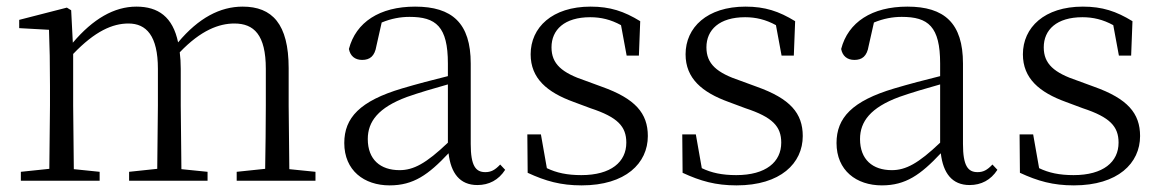

<svg xmlns="http://www.w3.org/2000/svg" viewBox="-20 -546 3513 580"><path d="M779 0H933V-27L854 -35L852 -227V-340C852 -474 802 -526 713 -526C645 -526 580 -492 518 -418C502 -495 458 -526 392 -526C325 -526 261 -489 200 -417L195 -515L182 -523L38 -486V-461L128 -456C130 -406 131 -354 131 -286V-227L129 -36L43 -27V0H281V-27L203 -35L201 -227V-383C267 -452 320 -475 368 -475C422 -475 457 -438 457 -338V-227L455 -36L370 -27V0H607V-27L528 -35L526 -227V-338C526 -356 525 -373 523 -388C587 -455 642 -475 688 -475C747 -475 783 -441 783 -338V-227C783 -172 782 -91 781 -36L695 -27V0Z M1422 13C1457 13 1486 -2 1506 -33L1491 -49C1475 -32 1463 -26 1446 -26C1417 -26 1402 -45 1402 -111V-354C1402 -476 1346 -526 1234 -526C1127 -526 1055 -479 1034 -398C1038 -377 1052 -365 1074 -365C1097 -365 1112 -376 1117 -407L1133 -478C1162 -490 1190 -495 1217 -495C1297 -495 1333 -466 1333 -354V-316C1288 -305 1239 -292 1195 -279C1067 -241 1020 -190 1020 -114C1020 -31 1080 14 1157 14C1229 14 1274 -18 1335 -83C1342 -23 1369 13 1422 13ZM1333 -115C1267 -52 1229 -32 1187 -32C1129 -32 1091 -64 1091 -126C1091 -179 1123 -221 1209 -253C1246 -266 1290 -279 1333 -291Z M1737 14C1870 14 1937 -53 1937 -135C1937 -204 1899 -248 1798 -284L1749 -302C1677 -326 1646 -353 1646 -403C1646 -456 1685 -494 1763 -494C1795 -494 1825 -487 1856 -470L1873 -378H1910L1914 -482C1865 -512 1823 -526 1764 -526C1648 -526 1583 -463 1583 -382C1583 -309 1633 -267 1713 -238L1764 -219C1846 -192 1872 -164 1872 -115C1872 -57 1826 -17 1736 -17C1693 -17 1661 -24 1632 -38L1614 -140H1573L1574 -24C1628 1 1674 14 1737 14Z M2205 14C2338 14 2405 -53 2405 -135C2405 -204 2367 -248 2266 -284L2217 -302C2145 -326 2114 -353 2114 -403C2114 -456 2153 -494 2231 -494C2263 -494 2293 -487 2324 -470L2341 -378H2378L2382 -482C2333 -512 2291 -526 2232 -526C2116 -526 2051 -463 2051 -382C2051 -309 2101 -267 2181 -238L2232 -219C2314 -192 2340 -164 2340 -115C2340 -57 2294 -17 2204 -17C2161 -17 2129 -24 2100 -38L2082 -140H2041L2042 -24C2096 1 2142 14 2205 14Z M2909 13C2944 13 2973 -2 2993 -33L2978 -49C2962 -32 2950 -26 2933 -26C2904 -26 2889 -45 2889 -111V-354C2889 -476 2833 -526 2721 -526C2614 -526 2542 -479 2521 -398C2525 -377 2539 -365 2561 -365C2584 -365 2599 -376 2604 -407L2620 -478C2649 -490 2677 -495 2704 -495C2784 -495 2820 -466 2820 -354V-316C2775 -305 2726 -292 2682 -279C2554 -241 2507 -190 2507 -114C2507 -31 2567 14 2644 14C2716 14 2761 -18 2822 -83C2829 -23 2856 13 2909 13ZM2820 -115C2754 -52 2716 -32 2674 -32C2616 -32 2578 -64 2578 -126C2578 -179 2610 -221 2696 -253C2733 -266 2777 -279 2820 -291Z M3224 14C3357 14 3424 -53 3424 -135C3424 -204 3386 -248 3285 -284L3236 -302C3164 -326 3133 -353 3133 -403C3133 -456 3172 -494 3250 -494C3282 -494 3312 -487 3343 -470L3360 -378H3397L3401 -482C3352 -512 3310 -526 3251 -526C3135 -526 3070 -463 3070 -382C3070 -309 3120 -267 3200 -238L3251 -219C3333 -192 3359 -164 3359 -115C3359 -57 3313 -17 3223 -17C3180 -17 3148 -24 3119 -38L3101 -140H3060L3061 -24C3115 1 3161 14 3224 14Z"/></svg>

Font: Noto Serif HK Light
Style: Regular
Weight: 300
Designer: Ryoko NISHIZUKA 西塚涼子 (kana & ideographs); Frank Grießhammer (Latin, Greek & Cyrillic); Wenlong ZHANG 张文龙 (bopomofo); San
Foundry: Adobe
Version: Version 2.001;hotconv 1.1.0;makeotfexe 2.6.0